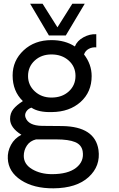

<svg xmlns="http://www.w3.org/2000/svg" viewBox="-20 -770 640 1033"><path d="M243.2 -579.1 142.1 -750H209L289.1 -623L369.1 -750H436L334 -579.1ZM268.1 243.2Q162.1 244.1 93.5 199.5Q24.9 154.8 22 83Q20 44.9 39.1 9.5Q58.1 -25.9 95.2 -44.9Q34.2 -83 34.2 -129.9Q34.2 -160.6 51.5 -182.4Q68.8 -204.1 103 -226.1Q47.9 -279.3 47.9 -363.8Q47.9 -443.8 106.9 -499Q166 -554.2 256.8 -554.2Q330.1 -554.2 382.8 -520Q395 -550.8 429 -569.3Q462.9 -587.9 498 -585.9V-515.1Q476.1 -517.1 457.5 -507.1Q439 -497.1 432.1 -477.1Q473.1 -423.8 473.1 -360.8Q473.1 -274.9 413.6 -221.4Q354 -168 258.8 -167Q187 -165 148.9 -190.9Q129.9 -184.1 120.8 -168.9Q111.8 -153.8 117.2 -138.2Q132.3 -94.2 206.1 -92.8L315.9 -91.8Q490.7 -88.9 509.8 36.1Q522 123 457 182.6Q392.1 242.2 268.1 243.2ZM386.2 -361.8Q386.2 -411.6 349.6 -444.3Q313 -477.1 256.8 -477.1Q202.6 -477.1 166.7 -444.1Q130.9 -411.1 130.9 -360.8Q130.9 -312 167 -278.6Q203.1 -245.1 256.8 -245.1Q314 -245.1 350.1 -278.1Q386.2 -311 386.2 -361.8ZM424.8 43.9Q418.9 8.8 384 -5.6Q349.1 -20 283.2 -20H173.8Q141.6 -12.2 124.8 12.9Q107.9 38.1 107.9 68.8Q107.9 113.8 153.1 140.4Q198.2 167 259.8 167Q345.7 167 389.6 132.6Q433.6 98.1 424.8 43.9Z"/></svg>

Font: Oakes Grotesk
Style: Regular
Weight: 400
Designer: Samuel Oakes
Foundry: Samuel Oakes
Version: Version 1.0 | wf-rip DC20170320